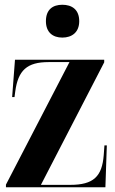

<svg xmlns="http://www.w3.org/2000/svg" viewBox="-20 -787 482 807"><path d="M242 -629C282 -629 313 -651 313 -698C313 -747 282 -767 242 -767C202 -767 173 -747 173 -698C173 -651 202 -629 242 -629ZM5 0H423L429 -176H419L416 -135C409 -45 373 -10 275 -10H152L418 -525V-536H43L31 -379H41L44 -402C56 -492 94 -526 184 -526H272L5 -11Z"/></svg>

Font: Noto Serif Display ExtraCondensed ExtraBold
Style: Regular
Weight: 800
Width: 2
Designer: Monotype Design Team
Foundry: Monotype Imaging Inc.
Version: Version 2.009